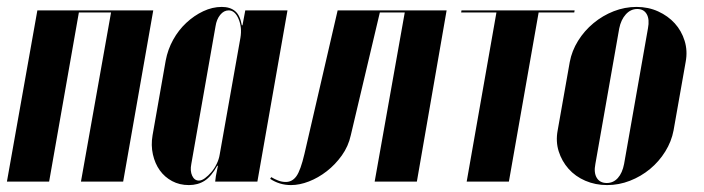

<svg xmlns="http://www.w3.org/2000/svg" viewBox="-47 -525 2034 555"><path d="M396 -495 309 0H187L274 -489H181L95 0H-27L61 -495Z M583 -46H581Q564 -15 544.5 -2.5Q525 10 499 10Q472 10 450.5 -1.5Q429 -13 415 -32.5Q401 -52 395 -78.5Q389 -105 394 -134L432 -350Q438 -382 453.5 -410Q469 -438 491.5 -459Q514 -480 540.5 -492.5Q567 -505 594 -505Q618 -505 632.5 -493Q647 -481 652 -452H654L662 -495H784L697 0H575L577 -16ZM648 -416Q653 -446 642.5 -470.5Q632 -495 614 -495Q600 -495 589.5 -482Q579 -469 576 -449L506 -51Q502 -31 508.5 -17Q515 -3 528 -3Q536 -3 545.5 -10Q555 -17 564 -27.5Q573 -38 579.5 -51.5Q586 -65 588 -78Z M737 -13Q747 -7 757.5 -3Q768 1 779 1Q798 1 810 -16Q822 -33 833 -80L929 -495H1244L1158 0H1036L1123 -489H1051L967 -134Q960 -102 941 -75.5Q922 -49 897.5 -30Q873 -11 846 -0.5Q819 10 794 10Q761 10 734 -8Z M1613 -489H1510L1424 0H1302L1388 -489H1286L1287 -495H1614Z M1793 -505Q1827 -505 1855.5 -492Q1884 -479 1903.5 -457.5Q1923 -436 1932 -407Q1941 -378 1935 -346L1900 -148Q1894 -116 1876 -87Q1858 -58 1832 -36.5Q1806 -15 1774 -2.5Q1742 10 1708 10Q1674 10 1645 -2.5Q1616 -15 1596.5 -37Q1577 -59 1568 -87.5Q1559 -116 1565 -148L1600 -346Q1606 -378 1624 -407Q1642 -436 1668.5 -458Q1695 -480 1727 -492.5Q1759 -505 1793 -505ZM1795 -499Q1776 -499 1762 -483.5Q1748 -468 1743 -443L1674 -51Q1669 -26 1678 -11Q1687 4 1707 4Q1726 4 1739 -10.5Q1752 -25 1757 -51L1826 -443Q1831 -469 1822.5 -484Q1814 -499 1795 -499Z"/></svg>

Font: Moniqa Black Ita Display
Style: Italic
Weight: 900
Italic angle: -10°
Designer: Rajesh Rajput
Foundry: Rajesh Rajput
Version: Version 1.000